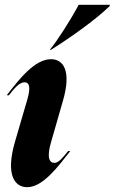

<svg xmlns="http://www.w3.org/2000/svg" viewBox="-20 -766 476 798"><path d="M8 -370H17C39 -398 60 -424 82 -424C99 -424 110 -410 94 -354L42 -176C2 -37 42 12 93 12C158 12 221 -73 272 -138H263C241 -111 224 -89 206 -89C187 -89 172 -108 193 -178L241 -345C279 -474 242 -520 192 -520C124 -520 59 -436 8 -370ZM187 -559H192C281 -615 381 -687 436 -741V-746H307C274 -684 220 -599 187 -559Z"/></svg>

Font: Nyght Serif Bold Italic
Style: Regular
Weight: 700
Italic angle: -16°
Designer: Maksym Kobuzan
Version: Version 0.410;Glyphs 3.1.2 (3151)